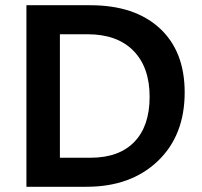

<svg xmlns="http://www.w3.org/2000/svg" viewBox="-20 -714 771 734"><path d="M81 0V-694H325Q495 -694 590.5 -606Q686 -518 686 -361Q686 -196 583 -98Q480 0 311 0ZM209 -111H326Q435 -111 493.5 -171.5Q552 -232 552 -344Q552 -457 490 -520Q428 -583 315 -583H209Z"/></svg>

Font: Cantarell
Style: Bold
Weight: 700
Designer: Dave Crossland, Nikolaus Waxweiler, Florian Fecher, Jacques Le Bailly, Eben Sorkin, Alexei Vanyashin, Alexios Zavras, Em
Version: Version 0.303